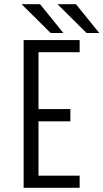

<svg xmlns="http://www.w3.org/2000/svg" viewBox="-20 -890 490 910"><path d="M450.5 -733.5H390.5L252.5 -870H340ZM280.5 -733.5H220L82.5 -870H170ZM357.5 -642.5H162.5V-373H313.5V-315H162.5V-57.5H357.5V0H92V-700H357.5Z"/></svg>

Font: League Mono Condensed Light
Style: Regular
Weight: 300
Width: 1
Designer: Tyler Finck
Foundry: The League of Moveable Type / Tyler Finck
Version: Version 2.210